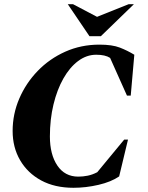

<svg xmlns="http://www.w3.org/2000/svg" viewBox="-20 -882 702 912"><path d="M329 10Q240 10 175.5 -25Q111 -60 75.5 -121Q40 -182 40 -260Q40 -340 71.5 -413.5Q103 -487 159 -545Q215 -603 290 -636.5Q365 -670 452 -670Q513 -670 549 -656Q585 -642 618 -622L601 -428H583L503 -607Q480 -622 437 -622Q391 -622 351 -592Q311 -562 281 -509Q251 -456 234 -385.5Q217 -315 217 -234Q217 -148 252.5 -95.5Q288 -43 352 -43Q374 -43 396.5 -47.5Q419 -52 442 -64L570 -219H588L546 -44Q508 -18 448 -4Q388 10 329 10ZM405 -710 302 -862H327L441 -802L591 -862H616L459 -710Z"/></svg>

Font: Spectral ExtraBold
Style: Italic
Weight: 800
Italic angle: -10°
Designer: Jean-Baptiste Levee
Foundry: Production Type
Version: Version 2.001